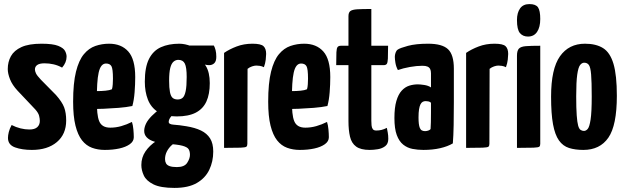

<svg xmlns="http://www.w3.org/2000/svg" viewBox="-20 -724 3060 940"><path d="M136 10Q88 10 53.5 -2.5Q19 -15 19 -49Q19 -61 23 -77.5Q27 -94 37 -112Q58 -101 80.5 -95.5Q103 -90 124 -90Q150 -90 162.5 -101.5Q175 -113 175 -132Q175 -143 171.5 -157Q168 -171 153 -188L66 -280Q40 -308 29 -336Q18 -364 18 -386Q18 -421 33.5 -449Q49 -477 85 -493.5Q121 -510 183 -510Q239 -510 265 -499.5Q291 -489 298.5 -474.5Q306 -460 306 -447Q306 -418 284 -393Q264 -404 242.5 -409Q221 -414 198 -414Q174 -414 162.5 -406Q151 -398 151 -384Q151 -376 156 -365Q161 -354 180 -334L254 -259Q284 -225 294 -198.5Q304 -172 304 -134Q304 -67 258.5 -28.5Q213 10 136 10Z M493 10Q459 10 430.5 -0.5Q402 -11 381.5 -37Q361 -63 349.5 -109Q338 -155 338 -226Q338 -317 352 -373Q366 -429 390.5 -458.5Q415 -488 447 -499Q479 -510 514 -510Q574 -510 608 -472Q642 -434 642 -347Q642 -311 639 -272.5Q636 -234 628 -205Q599 -199 561 -196Q523 -193 487 -191.5Q451 -190 427.5 -190Q404 -190 404 -190L406 -279Q406 -279 420.5 -278.5Q435 -278 456 -278Q477 -278 497 -280Q517 -282 528 -287Q531 -296 532 -311.5Q533 -327 533 -339Q533 -387 525.5 -400Q518 -413 499 -413Q486 -413 477 -402Q468 -391 463 -368.5Q458 -346 456 -312.5Q454 -279 454 -233Q454 -198 456.5 -172.5Q459 -147 465.5 -131Q472 -115 485.5 -107Q499 -99 520 -99Q547 -99 573.5 -106.5Q600 -114 626 -127Q631 -112 633 -90.5Q635 -69 635 -52Q635 -32 615.5 -18Q596 -4 564 3Q532 10 493 10Z M834 196Q766 196 731 178.5Q696 161 684 135Q672 109 672 84Q672 47 692 17.5Q712 -12 745 -33.5Q778 -55 818 -66L853 -34Q836 -27 821 -13.5Q806 0 797 17.5Q788 35 788 55Q788 67 793 76Q798 85 811 89.5Q824 94 846 94Q883 94 896.5 73Q910 52 910 34Q910 17 903.5 6.5Q897 -4 873 -10.5Q849 -17 796 -20Q761 -23 736 -30.5Q711 -38 698 -52Q685 -66 686 -86Q687 -103 695.5 -120Q704 -137 722.5 -156Q741 -175 770 -196L836 -175Q836 -175 828.5 -167Q821 -159 813.5 -148Q806 -137 806 -127Q806 -115 831 -113.5Q856 -112 892 -106Q935 -99 964 -85Q993 -71 1008.5 -46.5Q1024 -22 1024 18Q1024 67 1004.5 107.5Q985 148 943.5 172Q902 196 834 196ZM845 -154Q787 -154 753 -176Q719 -198 704 -236.5Q689 -275 689 -324Q689 -395 709.5 -435.5Q730 -476 768 -493Q806 -510 858 -510Q871 -510 886 -507Q901 -504 915 -498L936 -449Q968 -433 987.5 -401.5Q1007 -370 1007 -317Q1007 -263 990.5 -227Q974 -191 938.5 -172.5Q903 -154 845 -154ZM850 -237Q865 -237 874.5 -245.5Q884 -254 889 -278Q894 -302 894 -347Q894 -394 885 -412.5Q876 -431 853 -431Q840 -431 829.5 -422Q819 -413 813.5 -391Q808 -369 808 -329Q808 -294 812 -273.5Q816 -253 825 -245Q834 -237 850 -237ZM1004 -405Q989 -405 965.5 -412.5Q942 -420 918.5 -430Q895 -440 879.5 -447.5Q864 -455 864 -455L870 -501H1027Q1032 -492 1035.5 -478.5Q1039 -465 1039 -446Q1039 -424 1029 -414.5Q1019 -405 1004 -405Z M1077 0V-465Q1103 -483 1138.5 -496.5Q1174 -510 1216 -510Q1257 -510 1270 -498Q1283 -486 1283 -460Q1283 -450 1281 -432Q1279 -414 1272 -395Q1262 -400 1252.5 -401.5Q1243 -403 1235 -403Q1226 -403 1214 -399Q1202 -395 1192 -387L1191 -20Q1191 -10 1186.5 -6Q1182 -2 1158 -1Q1134 0 1077 0Z M1448 10Q1414 10 1385.5 -0.5Q1357 -11 1336.5 -37Q1316 -63 1304.5 -109Q1293 -155 1293 -226Q1293 -317 1307 -373Q1321 -429 1345.5 -458.5Q1370 -488 1402 -499Q1434 -510 1469 -510Q1529 -510 1563 -472Q1597 -434 1597 -347Q1597 -311 1594 -272.5Q1591 -234 1583 -205Q1554 -199 1516 -196Q1478 -193 1442 -191.5Q1406 -190 1382.5 -190Q1359 -190 1359 -190L1361 -279Q1361 -279 1375.5 -278.5Q1390 -278 1411 -278Q1432 -278 1452 -280Q1472 -282 1483 -287Q1486 -296 1487 -311.5Q1488 -327 1488 -339Q1488 -387 1480.5 -400Q1473 -413 1454 -413Q1441 -413 1432 -402Q1423 -391 1418 -368.5Q1413 -346 1411 -312.5Q1409 -279 1409 -233Q1409 -198 1411.5 -172.5Q1414 -147 1420.5 -131Q1427 -115 1440.5 -107Q1454 -99 1475 -99Q1502 -99 1528.5 -106.5Q1555 -114 1581 -127Q1586 -112 1588 -90.5Q1590 -69 1590 -52Q1590 -32 1570.5 -18Q1551 -4 1519 3Q1487 10 1448 10Z M1790 10Q1746 10 1723.5 -6.5Q1701 -23 1693.5 -55Q1686 -87 1686 -131V-405H1626Q1626 -448 1627 -468Q1628 -488 1633 -494Q1638 -500 1649 -500H1686V-645Q1686 -663 1695.5 -670Q1705 -677 1729 -678.5Q1753 -680 1798 -680V-500H1880Q1880 -457 1879 -437Q1878 -417 1873.5 -411Q1869 -405 1858 -405H1798V-133Q1798 -122 1799 -110.5Q1800 -99 1805 -92Q1810 -85 1822 -85Q1836 -85 1848 -88Q1860 -91 1874 -98Q1876 -88 1878.5 -74.5Q1881 -61 1881 -44Q1881 -20 1866 -8.5Q1851 3 1830 6.5Q1809 10 1790 10Z M2053 10Q2025 10 1999.5 5Q1974 0 1954 -16Q1934 -32 1922.5 -63Q1911 -94 1911 -146Q1911 -197 1920.5 -229.5Q1930 -262 1946.5 -280Q1963 -298 1983.5 -304.5Q2004 -311 2026 -311Q2037 -311 2057 -308Q2077 -305 2090 -296Q2090 -296 2090 -307.5Q2090 -319 2090 -335Q2090 -351 2090 -365Q2090 -378 2086 -386Q2082 -394 2073 -398Q2064 -402 2048 -402Q2020 -402 1986.5 -396Q1953 -390 1928 -381Q1919 -398 1916 -416Q1913 -434 1913 -446Q1913 -455 1916.5 -465.5Q1920 -476 1927 -481Q1938 -489 1977 -499.5Q2016 -510 2076 -510Q2145 -510 2173.5 -483Q2202 -456 2202 -388V-341Q2202 -284 2202 -224Q2202 -164 2201 -111.5Q2200 -59 2197 -22Q2172 -7 2135 1.5Q2098 10 2053 10ZM2061 -82Q2068 -82 2076 -84.5Q2084 -87 2088 -92Q2089 -103 2089.5 -125.5Q2090 -148 2090 -174Q2090 -200 2090 -221Q2085 -226 2077.5 -227.5Q2070 -229 2064 -229Q2056 -229 2049.5 -225.5Q2043 -222 2038.5 -213Q2034 -204 2031.5 -188.5Q2029 -173 2029 -149Q2029 -131 2030.5 -118.5Q2032 -106 2035.5 -97.5Q2039 -89 2045.5 -85.5Q2052 -82 2061 -82Z M2262 0V-465Q2288 -483 2323.5 -496.5Q2359 -510 2401 -510Q2442 -510 2455 -498Q2468 -486 2468 -460Q2468 -450 2466 -432Q2464 -414 2457 -395Q2447 -400 2437.5 -401.5Q2428 -403 2420 -403Q2411 -403 2399 -399Q2387 -395 2377 -387L2376 -20Q2376 -10 2371.5 -6Q2367 -2 2343 -1Q2319 0 2262 0Z M2511 0V-451Q2511 -476 2520.5 -486Q2530 -496 2554.5 -498Q2579 -500 2625 -500V-20Q2625 -10 2620.5 -6Q2616 -2 2592 -1Q2568 0 2511 0ZM2565 -545Q2540 -545 2525.5 -562Q2511 -579 2511 -626Q2511 -661 2526 -682.5Q2541 -704 2572 -704Q2603 -704 2614 -688Q2625 -672 2625 -631Q2625 -591 2609.5 -568Q2594 -545 2565 -545Z M2836 10Q2796 10 2766 0.5Q2736 -9 2716.5 -36.5Q2697 -64 2687.5 -115.5Q2678 -167 2678 -251Q2678 -387 2721.5 -448.5Q2765 -510 2844 -510Q2898 -510 2932.5 -488.5Q2967 -467 2983.5 -411.5Q3000 -356 3000 -255Q3000 -110 2958.5 -50Q2917 10 2836 10ZM2839 -83Q2849 -83 2857.5 -93Q2866 -103 2871.5 -139Q2877 -175 2877 -252Q2877 -324 2874 -359.5Q2871 -395 2863 -406Q2855 -417 2840 -417Q2829 -417 2820 -405.5Q2811 -394 2806 -358.5Q2801 -323 2801 -252Q2801 -194 2803.5 -159.5Q2806 -125 2810.5 -109Q2815 -93 2822.5 -88Q2830 -83 2839 -83Z"/></svg>

Font: Yanone Kaffeesatz
Style: Bold
Weight: 700
Designer: Yanone (Cyrillic: Daniel Pouzeot, Huerta Tipografica, and Cyreal)
Foundry: Yanone
Version: Version 2.003